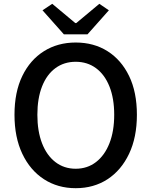

<svg xmlns="http://www.w3.org/2000/svg" viewBox="-20 -973 794 1007"><path d="M377 14Q283 14 210.5 -33Q138 -80 97 -166.5Q56 -253 56 -371Q56 -490 97 -574.5Q138 -659 210.5 -704.5Q283 -750 377 -750Q472 -750 544 -704.5Q616 -659 657 -574.5Q698 -490 698 -371Q698 -253 657 -166.5Q616 -80 544 -33Q472 14 377 14ZM377 -88Q438 -88 483.5 -123Q529 -158 554 -221.5Q579 -285 579 -371Q579 -457 554 -519.5Q529 -582 483.5 -615.5Q438 -649 377 -649Q316 -649 270.5 -615.5Q225 -582 200.5 -519.5Q176 -457 176 -371Q176 -285 200.5 -221.5Q225 -158 270.5 -123Q316 -88 377 -88ZM315 -793 203 -919 254 -953 375 -852H380L501 -953L551 -919L439 -793Z"/></svg>

Font: Noto Sans SC Medium
Style: Regular
Weight: 500
Designer: Ryoko NISHIZUKA  (kana, bopomofo & ideographs); Paul D. Hunt (Latin, Greek & Cyrillic); Sandoll Communications , Soo-you
Foundry: Adobe
Version: Version 2.004-H2;hotconv 1.0.118;makeotfexe 2.5.65603